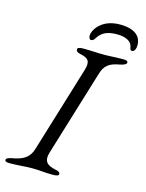

<svg xmlns="http://www.w3.org/2000/svg" viewBox="-143 -894 741 973"><g transform="rotate(15 228.0 -407.0)"><path d="M364 -819C260 -819 228 -746 229 -725C230 -710 235 -705 241 -705C252 -705 256 -711 263 -722C288 -762 328 -767 364 -767C406 -767 437 -752 443 -726C445 -718 446 -705 455 -705C471 -705 476 -724 476 -743C475 -780 450 -819 364 -819ZM4 5C54 5 78 0 124 0C167 0 182 5 232 5C248 5 262 2 262 -6C262 -15 257 -20 237 -24C193 -33 172 -51 186 -98L324 -550C338 -597 363 -613 412 -622C435 -626 449 -633 449 -642C449 -650 441 -653 425 -653C375 -653 363 -650 323 -650C280 -650 265 -653 215 -653C199 -653 185 -650 185 -642C185 -633 189 -626 209 -622C253 -613 264 -597 250 -550L112 -98C98 -51 65 -33 16 -24C-7 -20 -20 -15 -20 -6C-20 2 -12 5 4 5Z"/></g></svg>

Font: EB Garamond
Style: Italic
Weight: 400
Italic angle: -17.2°
Designer: Georg Duffner and Octavio Pardo
Foundry: Georg Duffner
Version: Version 1.000;PS 001.000;hotconv 1.0.88;makeotf.lib2.5.64775